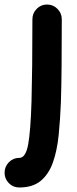

<svg xmlns="http://www.w3.org/2000/svg" viewBox="-92 -559 338 846"><path d="M115.2 -539.1Q142.1 -539.1 161.1 -520Q180.2 -501 180.2 -474.1Q180.2 -361.8 179.4 -270.8Q178.7 -179.7 176.3 -107.4Q173.3 -31.7 166.5 35.9Q159.7 103.5 141.6 155.5Q123.5 207.5 88.1 237.3Q52.7 267.1 -7.3 267.1Q-34.2 267.1 -53 248Q-71.8 229 -71.8 202.1Q-71.8 175.3 -53 156Q-34.2 136.7 -7.3 136.7Q21.5 136.7 32.2 76.9Q43 17.1 46.9 -112.8Q48.8 -182.6 49.8 -272.2Q50.8 -361.8 50.8 -474.1Q50.8 -501 69.6 -520Q88.4 -539.1 115.2 -539.1Z"/></svg>

Font: Mikhak Bold
Style: Regular
Weight: 700
Designer: Amin Abedi
Version: Version 3.3